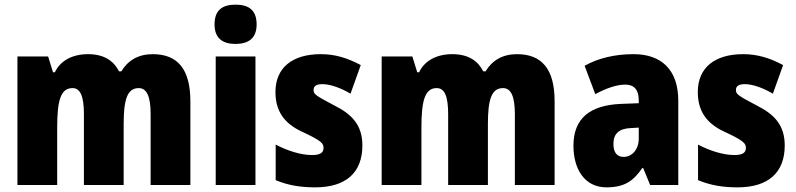

<svg xmlns="http://www.w3.org/2000/svg" viewBox="-20 -796 3424 826"><path d="M637 -563C575 -563 530 -536 502 -489H492C470 -533 429 -563 359 -563C290 -563 239 -534 216 -485H208L187 -553H55V0H226V-246C226 -364 241 -417 292 -417C326 -417 341 -381 341 -305V0H512V-262C512 -367 527 -417 577 -417C611 -417 628 -382 628 -305V0H799V-360C799 -499 744 -563 637 -563Z M993 -776C935 -776 903 -751 903 -691C903 -632 937 -607 993 -607C1050 -607 1084 -632 1084 -691C1084 -751 1052 -776 993 -776ZM1079 -553H908V0H1079Z M1539 -170C1539 -259 1493 -305 1417 -343C1340 -384 1329 -390 1329 -409C1329 -426 1342 -434 1367 -434C1403 -434 1449 -416 1488 -393L1532 -516C1474 -547 1421 -563 1360 -563C1238 -563 1165 -505 1165 -400C1165 -318 1203 -265 1278 -230C1360 -192 1372 -180 1372 -160C1372 -138 1356 -129 1322 -129C1274 -129 1215 -148 1166 -174V-21C1221 2 1275 10 1336 10C1470 10 1539 -55 1539 -170Z M2204 -563C2142 -563 2097 -536 2069 -489H2059C2037 -533 1996 -563 1926 -563C1857 -563 1806 -534 1783 -485H1775L1754 -553H1622V0H1793V-246C1793 -364 1808 -417 1859 -417C1893 -417 1908 -381 1908 -305V0H2079V-262C2079 -367 2094 -417 2144 -417C2178 -417 2195 -382 2195 -305V0H2366V-360C2366 -499 2311 -563 2204 -563Z M2706 -563C2623 -563 2552 -545 2495 -513L2541 -391C2591 -418 2635 -432 2670 -432C2708 -432 2728 -410 2728 -364V-352L2650 -349C2518 -343 2447 -287 2447 -169C2447 -70 2494 10 2589 10C2665 10 2704 -16 2743 -73H2747L2777 0H2898V-363C2898 -496 2825 -563 2706 -563ZM2694 -245 2728 -247V-200C2728 -153 2699 -121 2663 -121C2635 -121 2619 -139 2619 -177C2619 -220 2642 -243 2694 -245Z M3356 -170C3356 -259 3310 -305 3234 -343C3157 -384 3146 -390 3146 -409C3146 -426 3159 -434 3184 -434C3220 -434 3266 -416 3305 -393L3349 -516C3291 -547 3238 -563 3177 -563C3055 -563 2982 -505 2982 -400C2982 -318 3020 -265 3095 -230C3177 -192 3189 -180 3189 -160C3189 -138 3173 -129 3139 -129C3091 -129 3032 -148 2983 -174V-21C3038 2 3092 10 3153 10C3287 10 3356 -55 3356 -170Z"/></svg>

Font: Noto Sans Georgian Condensed Black
Style: Regular
Weight: 900
Width: 3
Designer: Monotype Design Team, Akaki Razmadze
Foundry: Google LLC
Version: Version 2.005